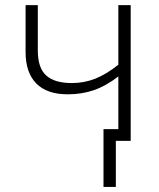

<svg xmlns="http://www.w3.org/2000/svg" viewBox="-20 -551 620 751"><path d="M80.1 -347.2V-530.8H127.9V-353Q127.9 -285.6 160.6 -255.9Q193.4 -226.1 261.2 -226.1Q309.1 -226.1 352.5 -243.2Q396 -260.3 442.9 -297.9V-530.8H491.2V0H433.1V180.2H384.8V-45.9H442.9V-252Q394 -214.4 346.9 -198.2Q299.8 -182.1 245.1 -182.1Q163.6 -182.1 121.8 -224.6Q80.1 -267.1 80.1 -347.2Z"/></svg>

Font: Open Sans Light
Style: Regular
Weight: 300
Foundry: Ascender Corporation
Version: Version 1.10